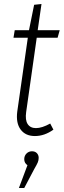

<svg xmlns="http://www.w3.org/2000/svg" viewBox="-20 -674 321 967"><path d="M165 -483.9 111.8 -109.9Q106 -69.3 119.4 -49.1Q132.8 -28.8 161.1 -28.8Q191.4 -28.8 232.9 -51.8L249 -21Q204.1 11.2 155.8 11.2Q108.4 11.2 84 -21.5Q59.6 -54.2 66.9 -111.8L120.1 -483.9H47.9L54.2 -522H126L151.9 -649.9L189 -653.8L169.9 -522H280.8L270 -483.9ZM141.1 87.9Q156.7 87.9 165.8 97.4Q174.8 106.9 174.8 121.1Q174.8 132.8 170.2 144Q165.5 155.3 152.8 176.8L102.1 272.9H75.2L118.2 158.2Q102.1 147 102.1 127.9Q102.1 110.8 113.3 99.4Q124.5 87.9 141.1 87.9Z"/></svg>

Font: Fira Sans Compressed ExtraLight
Style: Italic
Weight: 250
Width: 3
Italic angle: -8°
Designer: Carrois Corporate & Edenspiekermann AG
Foundry: Carrois Corporate GbR & Edenspiekermann AG
Version: Version 4.203;PS 004.203;hotconv 1.0.88;makeotf.lib2.5.64775